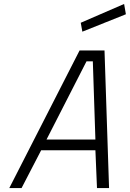

<svg xmlns="http://www.w3.org/2000/svg" viewBox="-20 -950 656 970"><path d="M396 -790 616 -878 607 -930 388 -835ZM27 0H89L188 -191H462L470 0H531L508 -695H382ZM417 -640H449L462 -245H215Z"/></svg>

Font: Titillium Web
Style: Light Italic
Weight: 300
Italic angle: -13°
Version: Version 1.001;PS 57.000;hotconv 1.0.70;makeotf.lib2.5.55311